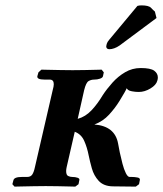

<svg xmlns="http://www.w3.org/2000/svg" viewBox="-20 -693 607 714"><path d="M491 -671Q497 -673 506 -673Q533 -673 541.5 -664Q550 -655 556 -650L562 -626L425 -524Q415 -517 405 -513.5Q395 -510 387 -510Q375 -510 375 -521Q375 -523 377 -530Q379 -537 386 -545ZM228 -72Q227 -68 226.5 -64Q226 -60 226 -57Q226 -42 233.5 -38.5Q241 -35 248 -35Q260 -35 268.5 -32Q277 -29 275 -23L272 -8L260 1Q260 1 240.5 0.5Q221 0 195.5 -0.5Q170 -1 150 -1Q133 -1 105 -0.5Q77 0 55.5 0.5Q34 1 34 1L26 -8L30 -23Q33 -35 62 -35H81Q94 -35 100 -44Q106 -53 110 -72L176 -358Q178 -365 179 -370.5Q180 -376 180 -380Q180 -397 165 -397H146Q116 -397 119 -410L123 -424L134 -434Q134 -434 155.5 -433.5Q177 -433 205 -432.5Q233 -432 250 -432Q270 -432 295 -432.5Q320 -433 339 -433.5Q358 -434 358 -434L366 -424L363 -410Q362 -404 352 -400.5Q342 -397 330 -397Q319 -397 309.5 -391.5Q300 -386 293 -358L269 -251Q298 -259 320.5 -283Q343 -307 362 -339Q377 -362 398 -385.5Q419 -409 445.5 -424.5Q472 -440 503 -440Q540 -440 553.5 -430Q567 -420 567 -405Q567 -402 566.5 -399Q566 -396 565 -393Q561 -377 539.5 -364Q518 -351 496 -351Q483 -351 470.5 -353.5Q458 -356 454 -361Q453 -363 452 -363.5Q451 -364 451 -365Q450 -361 442.5 -348Q435 -335 424 -317Q408 -291 385.5 -266.5Q363 -242 331 -230Q407 -224 419 -160Q421 -147 425.5 -126Q430 -105 435.5 -84Q441 -63 448 -49Q455 -35 462 -35H470Q480 -35 491 -33Q502 -31 500 -23L497 -8L485 1L398 0Q365 -1 347 -20.5Q329 -40 321.5 -67Q314 -94 310 -114Q304 -145 293 -169.5Q282 -194 258 -203Z"/></svg>

Font: Libertinus Serif SemiBold
Style: Italic
Weight: 600
Italic angle: -11.5°
Designer: Philipp H. Poll, Khaled Hosny
Foundry: Caleb Maclennan
Version: Version 7.051;RELEASE